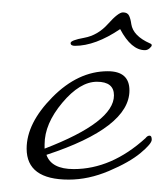

<svg xmlns="http://www.w3.org/2000/svg" viewBox="-20 -285 265 310"><path d="M101 -211Q94 -211 94 -215.5Q94 -220 116 -224Q138 -228 154.5 -246.5Q171 -265 178.5 -265Q186 -265 188.5 -259.5Q191 -254 192 -246Q195 -227 222 -215Q225 -214 225 -212Q225 -210 221.5 -207Q218 -204 214 -204Q192 -204 174 -238Q134 -211 101 -211ZM52 -52V-45Q164 -88 164 -131Q164 -153 136.5 -153Q109 -153 80.5 -119Q52 -85 52 -52ZM189 -139Q189 -79 55 -35Q63 -12 99 -12Q160 -12 215 -62Q218 -66 221.5 -66Q225 -66 225 -59.5Q225 -53 207 -38Q189 -23 156 -9Q123 5 91 5Q23 5 23 -45Q23 -86 64.5 -128Q106 -170 154 -170Q189 -170 189 -139Z"/></svg>

Font: Miss Fajardose
Style: Regular
Weight: 400
Version: Version 1.000